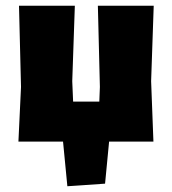

<svg xmlns="http://www.w3.org/2000/svg" viewBox="-20 -492 599 667"><path d="M44 0 53 -190 46 -472H240L231 -210L234 -139H325L327 -190L320 -472H514L505 -210L513 0H359L345 146L214 155L199 0Z"/></svg>

Font: Alegreya Sans SC Black
Style: Regular
Weight: 900
Designer: Juan Pablo del Peral
Foundry: Huerta Tipografica
Version: Version 2.007